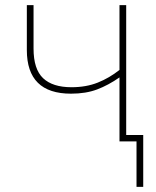

<svg xmlns="http://www.w3.org/2000/svg" viewBox="-20 -548 603 744"><path d="M469 -528H443V-277Q404 -246 359 -228Q314 -210 257 -210Q184 -210 147 -245Q110 -280 110 -360V-528H84V-354Q84 -185 255 -185Q313 -185 356.5 -201.5Q400 -218 443 -248V0H509V176H535V-25H469Z"/></svg>

Font: Noto Sans UI Thin
Style: Regular
Weight: 250
Designer: Monotype Design Team
Foundry: Monotype Imaging Inc.
Version: Version 1.901